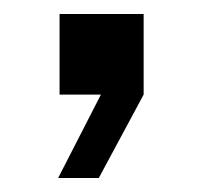

<svg xmlns="http://www.w3.org/2000/svg" viewBox="-20 -135 290 274"><path d="M124 0H65V-115H185V0L121 119H63Z"/></svg>

Font: Mozilla Text BETA Medium
Style: Regular
Weight: 500
Designer: Studio DRAMA
Foundry: Studio DRAMA
Version: Version 0.100